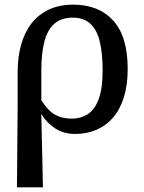

<svg xmlns="http://www.w3.org/2000/svg" viewBox="-20 -567 619 827"><path d="M53 240 56 -112V-255Q56 -321 71 -374.5Q86 -428 116 -466.5Q146 -505 191 -526Q236 -547 295 -547Q405 -547 467.5 -478.5Q530 -410 530 -270Q530 -201 513.5 -148Q497 -95 466.5 -60Q436 -25 394.5 -7.5Q353 10 304 10Q255 10 218.5 -13.5Q182 -37 160 -73H158L165 240ZM289 -56Q327 -56 357 -74.5Q387 -93 404.5 -138.5Q422 -184 422 -264Q422 -336 410 -387Q398 -438 369.5 -464.5Q341 -491 293 -491Q245 -491 215 -465.5Q185 -440 171.5 -389Q158 -338 158 -263V-135Q187 -90 217 -73Q247 -56 289 -56Z"/></svg>

Font: ET Text
Style: Regular
Weight: 470
Designer: Monotype Design Team
Foundry: Monotype Imaging Inc.
Version: Version 2.009